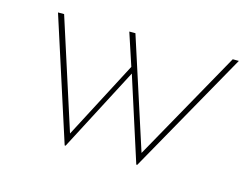

<svg xmlns="http://www.w3.org/2000/svg" viewBox="-65 -481 789 606"><g transform="rotate(15 329.5 -178.0)"><path d="M420 22 332 -252 189 22H186L57 -378H77L196 -8L189 -12L325 -272L290 -378H310L429 -10H422L628 -378H648L423 22Z"/></g></svg>

Font: Josefin Sans Thin Thin
Style: Italic
Weight: 250
Italic angle: -7°
Version: Version 2.000